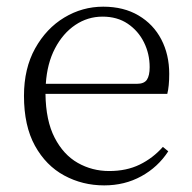

<svg xmlns="http://www.w3.org/2000/svg" viewBox="-20 -541 576 575"><path d="M117.2 -290H390.1Q411.6 -290 419.9 -302.2Q428.2 -314.5 428.2 -339.8Q428.2 -379.9 411.1 -414.3Q394 -448.7 362.5 -470Q331.1 -491.2 287.1 -491.2Q242.7 -491.2 205.6 -466.3Q168.5 -441.4 144.8 -396.2Q121.1 -351.1 117.2 -290ZM481 -259.8H116.2Q117.2 -179.7 143.6 -128.7Q169.9 -77.6 212.9 -53.2Q255.9 -28.8 307.1 -28.8Q358.9 -28.8 398.4 -48.1Q438 -67.4 467.8 -101.1L483.9 -87.9Q453.1 -40.5 403.3 -13.2Q353.5 14.2 292 14.2Q227.1 14.2 172.4 -15.4Q117.7 -44.9 84.7 -104.5Q51.8 -164.1 51.8 -253.9Q51.8 -335.9 85.2 -396Q118.7 -456.1 172.6 -488.5Q226.6 -521 289.1 -521Q350.6 -521 395 -494.6Q439.5 -468.3 463.1 -422.9Q486.8 -377.4 486.8 -319.8Q486.8 -282.7 481 -259.8Z"/></svg>

Font: Source Han Serif CN ExtraLight
Style: Regular
Weight: 250
Designer: Ryoko NISHIZUKA  (kana & ideographs); Frank Grießhammer (Latin, Greek & Cyrillic); Wenlong ZHANG  (bopomofo); Sandoll Co
Foundry: Adobe Systems Incorporated
Version: Version 1.001;PS 1.001;hotconv 16.6.54;makeotf.lib2.5.65590